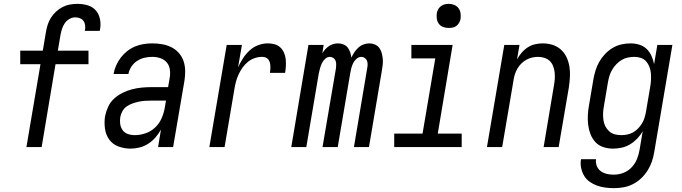

<svg xmlns="http://www.w3.org/2000/svg" viewBox="-20 -763 3540 996"><path d="M117 0 190 -430H85V-500H202L218 -595Q221 -614 227 -633.5Q233 -653 244 -670.5Q255 -688 270.5 -702.5Q286 -717 304.5 -726.5Q323 -736 343 -739.5Q363 -743 382 -743Q409 -743 434.5 -735.5Q460 -728 476.5 -709.5Q493 -691 498.5 -664.5Q504 -638 499 -611Q499 -609 498.5 -607Q498 -605 497 -603H420Q420 -604 420 -605Q420 -606 421 -607Q423 -620 421.5 -632.5Q420 -645 413 -654.5Q406 -664 394.5 -668.5Q383 -673 370 -673Q355 -673 340 -664.5Q325 -656 316 -642.5Q307 -629 302 -614Q297 -599 294 -583L280 -500H439V-430H268L196 0Z M657 8Q625 8 595 -3Q565 -14 547 -38.5Q529 -63 524.5 -95.5Q520 -128 525 -160Q530 -185 541 -209Q552 -233 571.5 -251Q591 -269 615 -281Q639 -293 664 -299.5Q689 -306 714 -308.5Q739 -311 764 -311H852L860 -357Q864 -378 861.5 -400Q859 -422 846 -438Q833 -454 812.5 -461Q792 -468 770 -468Q750 -468 730 -463.5Q710 -459 692 -447.5Q674 -436 662 -418Q650 -400 646 -379H569Q573 -402 582.5 -423.5Q592 -445 606.5 -464Q621 -483 640 -498Q659 -513 681 -522Q703 -531 725.5 -534.5Q748 -538 770 -538Q796 -538 821.5 -533.5Q847 -529 869 -518Q891 -507 907.5 -488.5Q924 -470 932 -446.5Q940 -423 940.5 -397Q941 -371 937 -345L878 0H800L815 -91Q803 -69 786.5 -50Q770 -31 749 -17.5Q728 -4 704.5 2Q681 8 658 8ZM679 -62Q706 -62 733.5 -71Q761 -80 783 -100Q805 -120 817 -146.5Q829 -173 834 -200L841 -241H764Q748 -241 732 -240Q716 -239 700 -235.5Q684 -232 668 -226.5Q652 -221 638 -211.5Q624 -202 615.5 -187Q607 -172 604 -156Q601 -138 603.5 -120Q606 -102 616 -88Q626 -74 643 -68Q660 -62 679 -62Z M1066 0 1156 -530H1235L1215 -414Q1226 -438 1240.5 -460.5Q1255 -483 1274.5 -501Q1294 -519 1319 -528.5Q1344 -538 1369 -538Q1387 -538 1404 -533.5Q1421 -529 1433.5 -517.5Q1446 -506 1453 -490Q1460 -474 1462 -457Q1464 -440 1463 -421.5Q1462 -403 1459 -385H1380Q1382 -394 1382.5 -403.5Q1383 -413 1382.5 -422Q1382 -431 1379.5 -439.5Q1377 -448 1371.5 -455Q1366 -462 1357.5 -465Q1349 -468 1340 -468Q1320 -468 1301 -461.5Q1282 -455 1266 -442Q1250 -429 1238 -412Q1226 -395 1217.5 -376.5Q1209 -358 1204 -339Q1199 -320 1196 -301L1145 0Z M1491 0 1580 -530H1659L1652 -486Q1658 -497 1666.5 -506.5Q1675 -516 1686 -523.5Q1697 -531 1709 -534.5Q1721 -538 1733 -538Q1733 -538 1733 -538Q1733 -538 1733 -538Q1748 -538 1761.5 -532.5Q1775 -527 1783.5 -516.5Q1792 -506 1796.5 -492Q1801 -478 1803 -464Q1809 -478 1818 -491.5Q1827 -505 1839 -516Q1851 -527 1866 -532.5Q1881 -538 1896 -538Q1896 -538 1896 -538Q1896 -538 1896 -538Q1911 -538 1925 -532Q1939 -526 1947.5 -514.5Q1956 -503 1960 -488.5Q1964 -474 1965.5 -459Q1967 -444 1965.5 -428.5Q1964 -413 1961 -397L1894 0H1816L1885 -410Q1887 -420 1887 -430Q1887 -440 1883.5 -448.5Q1880 -457 1872 -462.5Q1864 -468 1854 -468Q1841 -468 1829.5 -458Q1818 -448 1812 -435.5Q1806 -423 1802.5 -410Q1799 -397 1797 -384L1732 0H1653L1723 -410Q1724 -420 1724 -430Q1724 -440 1720.5 -448.5Q1717 -457 1709 -462.5Q1701 -468 1691 -468Q1678 -468 1667 -458Q1656 -448 1650 -435.5Q1644 -423 1640.5 -410Q1637 -397 1634 -384L1569 0Z M2025 0V-70H2172L2238 -460H2114V-530H2328L2251 -70H2375V0ZM2308 -618Q2293 -618 2279 -623Q2265 -628 2256.5 -639.5Q2248 -651 2246 -665.5Q2244 -680 2246 -695Q2248 -706 2253.5 -715.5Q2259 -725 2268 -731.5Q2277 -738 2287 -740.5Q2297 -743 2308 -743Q2323 -743 2336.5 -737.5Q2350 -732 2358.5 -720.5Q2367 -709 2369 -694.5Q2371 -680 2369 -665Q2367 -654 2361.5 -644.5Q2356 -635 2347.5 -628.5Q2339 -622 2328.5 -620Q2318 -618 2308 -618Z M2506 0 2596 -530H2675L2662 -455Q2672 -473 2686 -489.5Q2700 -506 2718 -517.5Q2736 -529 2756 -533.5Q2776 -538 2795 -538Q2822 -538 2847 -530Q2872 -522 2890.5 -505Q2909 -488 2919.5 -465Q2930 -442 2934 -416.5Q2938 -391 2936.5 -364Q2935 -337 2931 -310L2878 0H2800L2854 -322Q2857 -339 2858 -356Q2859 -373 2857 -389.5Q2855 -406 2849 -421Q2843 -436 2831.5 -447Q2820 -458 2804 -463Q2788 -468 2771 -468Q2756 -468 2740.5 -464.5Q2725 -461 2710.5 -453Q2696 -445 2684 -433Q2672 -421 2664 -407Q2656 -393 2651 -378Q2646 -363 2644 -347L2585 0Z M3166 213Q3142 213 3119.5 210Q3097 207 3076.5 199.5Q3056 192 3038.5 179.5Q3021 167 3010 148.5Q2999 130 2994.5 107.5Q2990 85 2994 63H3072Q3070 75 3072.5 87Q3075 99 3081 108.5Q3087 118 3096.5 125Q3106 132 3117.5 136Q3129 140 3141 141.5Q3153 143 3166 143Q3190 143 3214.5 133.5Q3239 124 3257 104.5Q3275 85 3284.5 61.5Q3294 38 3298 13L3314 -82Q3302 -61 3285 -43.5Q3268 -26 3248 -14Q3228 -2 3205.5 3Q3183 8 3160 8Q3160 8 3160 8Q3160 8 3160 8Q3134 8 3109.5 0Q3085 -8 3068.5 -26Q3052 -44 3043 -67.5Q3034 -91 3031 -116Q3028 -141 3029.5 -167.5Q3031 -194 3036 -220L3058 -350Q3062 -373 3069 -396.5Q3076 -420 3088.5 -442Q3101 -464 3118.5 -482.5Q3136 -501 3157.5 -514Q3179 -527 3203 -532.5Q3227 -538 3251 -538Q3275 -538 3297 -531Q3319 -524 3334.5 -509Q3350 -494 3359.5 -473Q3369 -452 3373 -430L3390 -530H3468L3374 25Q3370 50 3362 74Q3354 98 3340 120.5Q3326 143 3306.5 161.5Q3287 180 3263.5 192Q3240 204 3215 208.5Q3190 213 3166 213ZM3203 -62Q3218 -62 3233.5 -65Q3249 -68 3263.5 -76Q3278 -84 3290 -96.5Q3302 -109 3310.5 -123Q3319 -137 3323.5 -152Q3328 -167 3331 -183L3353 -313Q3356 -330 3357 -348Q3358 -366 3356.5 -383Q3355 -400 3349 -416Q3343 -432 3332 -444.5Q3321 -457 3304.5 -462.5Q3288 -468 3271 -468Q3254 -468 3237 -464.5Q3220 -461 3205 -452Q3190 -443 3177.5 -430Q3165 -417 3156 -402Q3147 -387 3142 -371Q3137 -355 3134 -338L3112 -208Q3109 -191 3108.5 -173.5Q3108 -156 3110.5 -139Q3113 -122 3120.5 -107.5Q3128 -93 3140 -82Q3152 -71 3168.5 -66.5Q3185 -62 3202 -62Z"/></svg>

Font: iosevka_custom_sans_ss08
Style: Italic
Weight: 400
Italic angle: -10°
Designer: Belleve Invis
Foundry: Belleve Invis
Version: Version 10.3.0; ttfautohint (v1.8.3)